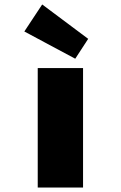

<svg xmlns="http://www.w3.org/2000/svg" viewBox="-20 -840 542 860"><path d="M149 0V-535H352V0ZM317 -577 89 -699 169 -820 375 -666Z"/></svg>

Font: Lexend Mega Black
Style: Regular
Weight: 900
Version: Version 1.007